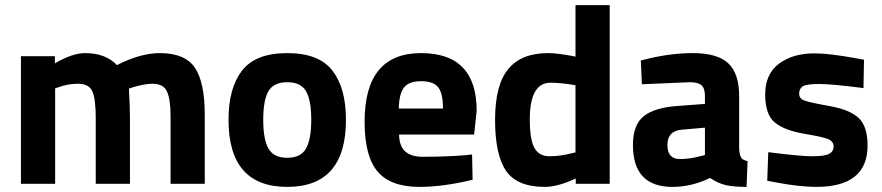

<svg xmlns="http://www.w3.org/2000/svg" viewBox="-20 -720 3453 752"><path d="M196 0H62V-500H195V-472Q264 -512 313 -512Q394 -512 438 -465Q530 -512 606 -512Q705 -512 743.5 -454.5Q782 -397 782 -271V0H648V-267Q648 -331 634 -361.5Q620 -392 578 -392Q546 -392 500 -378L485 -373Q489 -298 489 -259V0H355V-257Q355 -331 342 -361.5Q329 -392 285 -392Q246 -392 208 -378L196 -374Z M1335 -251Q1335 12 1105 12Q875 12 875 -251Q875 -375 928 -443.5Q981 -512 1105 -512Q1229 -512 1282 -443.5Q1335 -375 1335 -251ZM1031.5 -138Q1052 -102 1105 -102Q1158 -102 1178.5 -138Q1199 -174 1199 -251Q1199 -328 1178.5 -363Q1158 -398 1105 -398Q1052 -398 1031.5 -363Q1011 -328 1011 -251Q1011 -174 1031.5 -138Z M1635 -106Q1728 -106 1801 -112L1829 -115L1831 -16Q1716 12 1623 12Q1510 12 1459 -48Q1408 -108 1408 -243Q1408 -512 1629 -512Q1847 -512 1847 -286L1837 -193H1543Q1544 -147 1567.5 -126.5Q1591 -106 1635 -106ZM1715 -295Q1715 -355 1696 -378.5Q1677 -402 1629.5 -402Q1582 -402 1562.5 -377.5Q1543 -353 1542 -295Z M2368 -700V0H2235V-21Q2165 12 2114 12Q2005 12 1962 -51Q1919 -114 1919 -250.5Q1919 -387 1970.5 -449.5Q2022 -512 2126 -512Q2158 -512 2215 -502L2234 -498V-700ZM2220 -120 2234 -123V-386Q2179 -396 2136 -396Q2055 -396 2055 -252Q2055 -174 2073 -141Q2091 -108 2132.5 -108Q2174 -108 2220 -120Z M2875 -344V-136Q2877 -112 2883 -102.5Q2889 -93 2908 -89L2904 12Q2853 12 2822.5 5Q2792 -2 2761 -23Q2689 12 2614 12Q2459 12 2459 -152Q2459 -232 2502 -265.5Q2545 -299 2634 -305L2741 -313V-344Q2741 -375 2727 -386.5Q2713 -398 2682 -398L2494 -390L2490 -483Q2597 -512 2693.5 -512Q2790 -512 2832.5 -472Q2875 -432 2875 -344ZM2650 -212Q2594 -207 2594 -152Q2594 -97 2643 -97Q2681 -97 2726 -109L2741 -113V-220Z M3362 -375Q3238 -391 3188.5 -391Q3139 -391 3124.5 -382Q3110 -373 3110 -353.5Q3110 -334 3129.5 -326.5Q3149 -319 3229.5 -304.5Q3310 -290 3344 -257Q3378 -224 3378 -150Q3378 12 3177 12Q3111 12 3017 -6L2985 -12L2989 -124Q3113 -108 3161.5 -108Q3210 -108 3227.5 -117.5Q3245 -127 3245 -146Q3245 -165 3226.5 -174Q3208 -183 3130.5 -196Q3053 -209 3015 -240Q2977 -271 2977 -350.5Q2977 -430 3031 -470.5Q3085 -511 3170 -511Q3229 -511 3331 -492L3364 -486Z"/></svg>

Font: Titillium Web
Style: Bold
Weight: 700
Version: Version 1.001;PS 57.000;hotconv 1.0.70;makeotf.lib2.5.55311